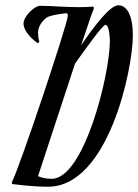

<svg xmlns="http://www.w3.org/2000/svg" viewBox="-20 -697 523 727"><path d="M336 -667 334 -670 333 -672C310 -670 300 -670 276 -670C222 -670 173 -675 133 -675C109 -675 69 -634 69 -608C69 -585 90 -557 123 -533L129 -539C125 -552 124 -566 124 -574C124 -602 149 -629 166 -635C185 -641 209 -645 234 -647C236 -644 237 -640 237 -637C231 -591 54 -62 24 -5L27 0C49 2 99 10 162 10C390 10 483 -435 483 -562C483 -644 458 -677 428 -677C396 -677 335 -596 287 -525C310 -594 328 -647 336 -667ZM176 -20C154 -20 138 -24 124 -30L264 -456C306 -515 369 -603 379 -603C394 -603 396 -551 396 -543C396 -411 297 -20 176 -20Z"/></svg>

Font: Romanesco
Style: Regular
Weight: 400
Designer: Astigmatic (AOETI)
Foundry: Astigmatic (AOETI)
Version: Version 1.000